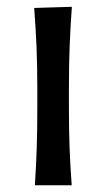

<svg xmlns="http://www.w3.org/2000/svg" viewBox="-20 -550 314 570"><path d="M83.5 0Q87.4 -58.1 89.1 -112.3Q90.8 -166.5 90.8 -231.9V-284.7Q90.8 -356 88.4 -412.4Q85.9 -468.8 81.5 -526.4L193.4 -529.8Q189 -470.7 186.8 -414.1Q184.6 -357.4 184.6 -284.7V-231.9Q184.6 -166.5 186.5 -112.3Q188.5 -58.1 192.9 0Z"/></svg>

Font: Pinar-DS1-FD Medium
Style: Regular
Weight: 500
Designer: Amin Abedi
Version: Version 3.000